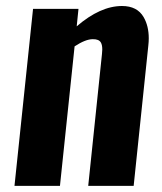

<svg xmlns="http://www.w3.org/2000/svg" viewBox="-20 -607 529 627"><path d="M27.3 0 87.9 -578.1H236.3L230.5 -521Q307.6 -587.4 378.4 -587.4Q428.2 -587.4 449.2 -550.8Q465.8 -522 465.8 -481.9Q465.8 -470.7 464.4 -458.5L416.5 0H268.1L313 -430.7Q314 -438.5 314 -445.3Q314 -460 309.6 -467.8Q303.2 -479.5 282.7 -479Q259.3 -479 223.6 -455.6L175.8 0Z"/></svg>

Font: Oswald
Style: Demi-Bold
Weight: 600
Designer: Vernon Adams
Foundry: Vernon Adams
Version: 3.0; ttfautohint (v0.94.23-7a4d-dirty) -l 8 -r 50 -G 200 -x 